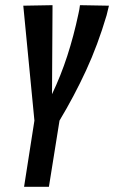

<svg xmlns="http://www.w3.org/2000/svg" viewBox="-20 -722 441 742"><path d="M73 0 113 -256 70 -700 183 -702 181 -358Q215 -429 240 -506Q265 -583 283 -668Q287 -685 289 -702L401 -700Q399 -691 396.5 -681.5Q394 -672 392 -663Q358 -548 312.5 -449.5Q267 -351 210 -256L169 0Z"/></svg>

Font: Georama Extra Condensed SemiBold
Style: Italic
Weight: 600
Width: 2
Italic angle: -9°
Designer: Jean-Baptiste Levee
Foundry: Production Type
Version: Version 1.000